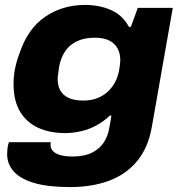

<svg xmlns="http://www.w3.org/2000/svg" viewBox="-20 -559 739 779"><path d="M264 200Q175 200 119 183.5Q63 167 36 137Q9 107 9 67Q9 59 10 46Q11 33 16 18H186Q185 21 185 23.5Q185 26 185 29Q185 43 194.5 53.5Q204 64 224 70Q244 76 274 76Q322 76 353 60.5Q384 45 401 19Q418 -7 423 -38Q426 -52 428 -65Q430 -78 432 -90H425Q401 -66 371 -50Q341 -34 308.5 -26.5Q276 -19 244 -19Q182 -19 135 -40.5Q88 -62 61.5 -106Q35 -150 35 -218Q35 -252 41.5 -283Q48 -314 59 -342Q92 -442 162.5 -490.5Q233 -539 325 -539Q384 -539 431 -518Q478 -497 503 -450H511L539 -527H681L596 -44Q581 41 536 95Q491 149 422 174.5Q353 200 264 200ZM318 -151Q348 -151 372.5 -160Q397 -169 415.5 -185.5Q434 -202 446 -224Q458 -246 463 -273Q465 -284 466 -291.5Q467 -299 467.5 -305Q468 -311 468 -315Q468 -343 456.5 -363.5Q445 -384 422.5 -395Q400 -406 364 -406Q323 -406 293 -392Q263 -378 245 -352Q227 -326 220 -289Q218 -273 216.5 -263.5Q215 -254 214.5 -248.5Q214 -243 214 -237Q214 -211 225 -191.5Q236 -172 259 -161.5Q282 -151 318 -151Z"/></svg>

Font: Archivo SemiExpanded ExtraBold
Style: Italic
Weight: 800
Width: 6
Italic angle: -10°
Designer: Hector Gatti
Foundry: Omnibus-Type
Version: Version 2.001